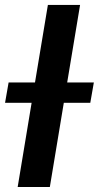

<svg xmlns="http://www.w3.org/2000/svg" viewBox="-50 -747 395 767"><path d="M-15.6 -417.6H89.8L141.3 -727.3H269.9L218.4 -417.6H324.9L310.7 -336.3H204.9L149.1 0H20.6L76.3 -336.3H-29.8Z"/></svg>

Font: Inter P Semi Bold
Style: Italic
Weight: 600
Italic angle: 9.39999°
Designer: Rasmus Andersson
Foundry: rsms
Version: Version 3.018;git-588b23468